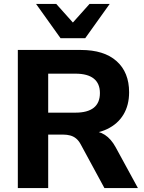

<svg xmlns="http://www.w3.org/2000/svg" viewBox="-20 -960 736 980"><path d="M71 0V-705H393Q511 -705 575 -648Q639 -591 639 -489Q639 -423 610 -375Q581 -327 526.5 -301Q472 -275 393 -275L401 -292H442Q484 -292 515.5 -271.5Q547 -251 570 -209L684 0H513L391 -225Q381 -243 368 -253.5Q355 -264 338.5 -268.5Q322 -273 302 -273H226V0ZM226 -385H365Q427 -385 458.5 -410Q490 -435 490 -485Q490 -534 458.5 -559Q427 -584 365 -584H226ZM289 -765 164 -940H267L352 -845L437 -940H540L415 -765Z"/></svg>

Font: Nunito Sans 12pt ExtraLight 12pt ExtraBold
Style: Regular
Weight: 800
Version: Version 3.101;gftools[0.9.27]